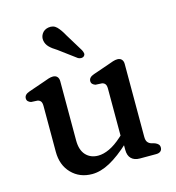

<svg xmlns="http://www.w3.org/2000/svg" viewBox="-107 -796 824 900"><g transform="rotate(-15 305.0 -346.0)"><path d="M408.8 -57V-93.8L404.8 -99.1V-354.2Q404.8 -370.4 399.4 -377.3Q394.1 -384.2 384.2 -386.2L353.2 -387.8Q344.3 -390.6 339 -396.1Q333.6 -401.6 333.6 -410.2Q333.6 -419.6 340 -426.4Q346.3 -433.2 359.2 -437.6L434.6 -463.6Q449.3 -469.1 461 -472.9Q472.7 -476.6 482.8 -476.6Q495.8 -476.6 503.2 -468.5Q510.6 -460.4 510.6 -446.6V-93.4Q510.6 -75.7 516.8 -67.4Q522.9 -59.1 533.6 -55.4L551.4 -50.4Q561.9 -46 567.4 -40Q572.8 -34 572.8 -24.4Q572.8 -13.1 565.3 -6.6Q557.7 0 543.8 0H464.4Q438.3 0 423.6 -14.3Q408.8 -28.5 408.8 -57ZM92 -132.8V-354.2Q92 -370.4 86.6 -377.3Q81.3 -384.2 71.4 -386.2L40.4 -387.8Q31.5 -390.6 26.1 -396.1Q20.8 -401.6 20.8 -410.2Q20.8 -419.6 27.1 -426.4Q33.5 -433.2 46.4 -437.6L121.8 -463.6Q136.5 -469.1 148.2 -472.9Q159.9 -476.6 170 -476.6Q183 -476.6 190.4 -468.5Q197.8 -460.4 197.8 -446.6V-159.2Q197.8 -112.4 220.4 -87.9Q243 -63.4 280.2 -63.4Q305.7 -63.4 334.9 -77Q364 -90.5 396.6 -119.8L419.6 -140.6L445 -112.2L417.8 -87.2Q363.5 -36.8 317.7 -12Q272 12.8 230.6 12.8Q170 12.8 131 -27.4Q92 -67.5 92 -132.8ZM281.2 -646.8 334 -560.4Q338.3 -552.3 339.6 -544.6Q340.9 -536.9 334.8 -531Q329.7 -526 321.7 -525.9Q313.6 -525.9 306.3 -529.7L222.3 -592Q199.2 -605.9 186.3 -619.3Q173.3 -632.8 170.2 -650.7Q167.1 -668.7 177.5 -684.4Q187.9 -700 208.2 -703.8Q233.2 -708.3 249.5 -692Q265.7 -675.6 281.2 -646.8Z"/></g></svg>

Font: Fraunces SuperSoft 9pt
Style: Regular
Weight: 900
Version: Version 1.000;[b76b70a41]